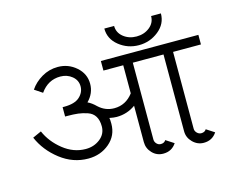

<svg xmlns="http://www.w3.org/2000/svg" viewBox="-88 -722 1026 852"><g transform="rotate(-15 425.0 -296.0)"><path d="M669 -598H714Q714 -550 674.5 -518.5Q635 -487 584 -487Q533 -487 493.5 -518.5Q454 -550 454 -598H499Q499 -567 524 -547Q549 -527 584 -527Q619 -527 644 -547Q669 -567 669 -598ZM750 6Q721 6 699.5 -15.5Q678 -37 678 -66V-419H665H595H537V-66Q537 -55 545 -46.5Q553 -38 564 -38Q580 -38 587 -50L624 -26Q603 6 564 6Q534 6 513.5 -15.5Q493 -37 493 -66V-233Q454 -205 406 -205Q393 -205 373 -209Q375 -202 375 -182Q375 -128 334.5 -93.5Q294 -59 237 -59Q167 -59 109 -104Q51 -149 24 -212L64 -230Q86 -179 133.5 -141Q181 -103 237 -103Q275 -103 303 -125Q331 -147 331 -182Q331 -210 320 -228Q309 -246 287 -253.5Q265 -261 244.5 -263.5Q224 -266 193 -266H185V-309H193Q241 -309 263.5 -329.5Q286 -350 286 -378Q286 -406 263.5 -424.5Q241 -443 210 -443Q153 -443 118 -393L82 -417Q102 -447 136 -467Q170 -487 210 -487Q258 -487 294 -455.5Q330 -424 330 -378Q330 -334 297 -301Q316 -292 334 -274Q365 -245 406 -245Q459 -245 493 -290V-419H402V-463H595H665H850V-419H722V-66Q722 -55 730.5 -46.5Q739 -38 750 -38Q766 -38 773 -50L810 -26Q789 6 750 6Z"/></g></svg>

Font: Bhavuka
Style: Regular
Weight: 400
Version: 2.94.0; ttfautohint (v1.2) -l 7 -r 28 -G 50 -x 13 -D deva -f